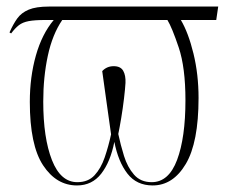

<svg xmlns="http://www.w3.org/2000/svg" viewBox="-20 -556 715 586"><path d="M215 10Q152 10 111.5 -51.5Q71 -113 71 -245Q71 -321 89.5 -386.5Q108 -452 144 -495H119Q86 -495 67.5 -491.5Q49 -488 37.5 -479Q26 -470 14 -454L9 -457Q20 -482 32.5 -499.5Q45 -517 67.5 -526.5Q90 -536 130 -536H646L640 -495H532Q555 -456 570.5 -392.5Q586 -329 586 -257Q586 -121 547 -55.5Q508 10 446 10Q397 10 369 -26Q341 -62 329 -123Q317 -62 289 -26Q261 10 215 10ZM443 0Q495 0 520.5 -68Q546 -136 546 -250Q546 -350 525.5 -411Q505 -472 491 -495H170Q140 -451 126 -386Q112 -321 112 -246Q112 -135 138.5 -67.5Q165 0 216 0Q249 0 268.5 -21Q288 -42 299.5 -75.5Q311 -109 319 -146Q311 -202 305 -245.5Q299 -289 292 -339Q306 -354 327 -354Q348 -354 356 -340Q364 -326 363 -303Q362 -285 358.5 -255.5Q355 -226 350 -196Q345 -166 341 -147Q348 -114 358.5 -80Q369 -46 389 -23Q409 0 443 0Z"/></svg>

Font: Noto Serif Display ExtraCondensed ExtraLight
Style: Regular
Weight: 200
Width: 2
Designer: Monotype Design Team
Foundry: Monotype Imaging Inc.
Version: Version 2.009